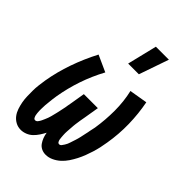

<svg xmlns="http://www.w3.org/2000/svg" viewBox="-225 -849 950 950"><g transform="rotate(45 250.0 -374.0)"><path d="M279 8Q263 8 249.5 1.5Q236 -5 227.5 -17Q219 -29 213.5 -43.5Q208 -58 206 -73Q198 -58 188.5 -43.5Q179 -29 166.5 -17Q154 -5 137.5 1.5Q121 8 105 8Q85 8 68.5 -1Q52 -10 41 -24.5Q30 -39 24 -57Q18 -75 14.5 -93.5Q11 -112 10.5 -131.5Q10 -151 10 -170.5Q10 -190 12.5 -210Q15 -230 18 -250Q30 -321 54.5 -391Q79 -461 114 -528L200 -489Q167 -428 145.5 -364.5Q124 -301 113 -236Q112 -229 111 -222Q110 -215 109 -208Q108 -201 107.5 -193.5Q107 -186 106 -179Q105 -172 104.5 -165Q104 -158 104 -151Q104 -144 103.5 -137Q103 -130 103.5 -123Q104 -116 104.5 -109Q105 -102 106.5 -95.5Q108 -89 111.5 -82.5Q115 -76 122 -76Q130 -76 136 -84Q142 -92 145.5 -99.5Q149 -107 152.5 -115Q156 -123 159 -131Q162 -139 164 -147Q166 -155 168 -163Q170 -171 172 -179Q174 -187 175.5 -195Q177 -203 179 -211.5Q181 -220 182.5 -228Q184 -236 185 -244Q186 -252 188 -260L201 -338H299L286 -260Q285 -253 283.5 -246Q282 -239 281 -232Q280 -225 279 -218Q278 -211 277 -204.5Q276 -198 275.5 -191Q275 -184 274.5 -177Q274 -170 273.5 -163Q273 -156 272.5 -149Q272 -142 272 -135.5Q272 -129 272.5 -122Q273 -115 273.5 -108.5Q274 -102 275 -95.5Q276 -89 279.5 -82.5Q283 -76 290 -76Q297 -76 302 -82.5Q307 -89 311 -95.5Q315 -102 318 -108.5Q321 -115 323 -122Q325 -129 327.5 -136Q330 -143 332 -149.5Q334 -156 336 -163Q338 -170 339.5 -177Q341 -184 342.5 -191Q344 -198 345.5 -205Q347 -212 348.5 -218.5Q350 -225 351 -232Q352 -239 354 -246Q356 -253 357 -260Q367 -324 367 -388Q367 -452 353 -512L448 -528Q461 -461 462.5 -391Q464 -321 452 -250Q449 -230 444.5 -210Q440 -190 434 -170.5Q428 -151 420.5 -131.5Q413 -112 403.5 -93.5Q394 -75 382 -57Q370 -39 354 -24.5Q338 -10 318.5 -1Q299 8 279 8ZM249 -600 287 -756H378L324 -600Z"/></g></svg>

Font: Iosevka Curly Slab Semibold
Style: Italic
Weight: 600
Italic angle: -9°
Monospace: yes
Designer: Belleve Invis
Foundry: Belleve Invis
Version: Version 22.1.2; ttfautohint (v1.8.4)